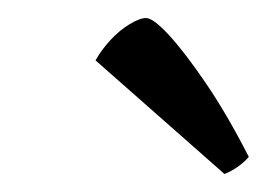

<svg xmlns="http://www.w3.org/2000/svg" viewBox="-20 -757 296 213"><path d="M229 -564 86 -690Q92 -701 102 -712Q112 -723 123.5 -730Q135 -737 142 -737Q150 -737 167.5 -718Q185 -699 208.5 -664.5Q232 -630 256 -583Q252 -578 244.5 -572.5Q237 -567 229 -564Z"/></svg>

Font: Texturina 12pt Thin
Style: Italic
Weight: 250
Italic angle: -11°
Designer: Guillermo Torres Carreño
Foundry: Omnibus-Type
Version: Version 1.002